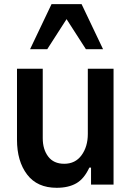

<svg xmlns="http://www.w3.org/2000/svg" viewBox="-20 -896 644 932"><path d="M62.5 -562.5V-217.7Q62.5 -113.5 111.5 -49Q160.4 15.6 255.2 15.6Q312.5 15.6 350.5 -6.3Q388.5 -28.1 413.5 -82.3H421.9V0H531.2V-562.5H406.3V-245.8Q406.3 -184.4 376 -142.7Q345.8 -101 291.7 -101Q240.6 -101 214.1 -135.9Q187.5 -170.8 187.5 -225V-562.5ZM230.2 -876H376L480.2 -657.3H396.9L303.1 -803.1L209.4 -657.3H126Z"/></svg>

Font: Vladivostok Bold
Style: Regular
Weight: 700
Width: 4
Designer: Michael Sharanda
Foundry: Michael Sharanda
Version: Version 1.005